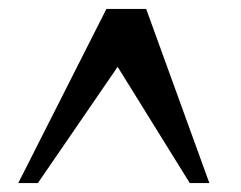

<svg xmlns="http://www.w3.org/2000/svg" viewBox="-20 -644 540 431"><path d="M21 -233 218.9 -624H308.1L450 -233H406L244.1 -494L65 -233Z"/></svg>

Font: Ancizar Serif Light
Style: Italic
Weight: 300
Italic angle: -4°
Designer: Cesar Puertas, Viviana Monsalve, Julian Moncada, Julian Prieto, Jose Castro, Felipe Aragon, Mariel Hernandez, Sara Alarc
Version: Version 8.100